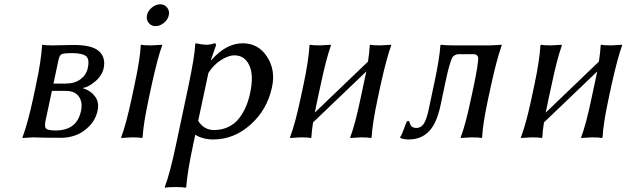

<svg xmlns="http://www.w3.org/2000/svg" viewBox="-20 -641 2934 896"><path d="M229.5 -251H286.6Q328.6 -251 355.7 -271.2Q382.8 -291.5 389.6 -323.2Q398.9 -366.2 380.6 -379.6Q362.3 -393.1 316.4 -393.1Q275.9 -393.1 266.6 -387.7Q257.3 -382.3 252.4 -358.9ZM222.2 -216.8 192.4 -77.1Q186.5 -49.8 195.1 -41Q203.6 -32.2 239.7 -32.2Q338.9 -32.2 357.9 -123Q366.7 -163.6 348.1 -190.2Q329.6 -216.8 288.1 -216.8ZM134.8 0 85.4 2.9 85 0Q110.4 -68.8 134.3 -180.2L148.9 -249Q171.9 -356.4 176.3 -429.2L177.7 -432.1Q191.4 -429.2 226.1 -429.2Q245.1 -429.2 274.9 -430.2Q304.7 -431.2 323.7 -431.2Q410.2 -431.2 442.1 -401.9Q474.1 -372.6 463.9 -323.2Q456.5 -288.6 424.8 -261.5Q393.1 -234.4 368.2 -231L367.7 -229Q402.8 -218.3 423.3 -191.2Q443.8 -164.1 435.5 -125Q426.3 -82 396.2 -51.8Q366.2 -21.5 333 -9.8Q299.8 2 267.6 2Q194.8 2 167.5 1Q140.1 0 134.8 0Z M608.9 -250Q634.3 -369.1 636.7 -429.2L638.7 -432.1Q652.3 -429.2 687 -429.2Q687 -429.2 735.4 -432.1L736.8 -429.2Q716.8 -375.5 689 -250L673.8 -179.2Q648.9 -63 645.5 0L643.1 2.9Q629.4 0 595.7 0Q595.7 0 545.9 2.9L545.4 0Q568.4 -60.1 593.8 -179.2ZM673.6 -534.4Q661.6 -549.8 665.8 -570.1Q669.9 -590.3 688.7 -605.7Q707.5 -621.1 727.8 -621.1Q748 -621.1 760 -605.7Q772 -590.3 767.8 -570.1Q763.7 -549.8 744.9 -534.4Q726.1 -519 705.8 -519Q685.5 -519 673.6 -534.4Z M952.6 -300.8 904.8 -77.1Q932.1 -34.2 978.5 -34.2Q1016.6 -34.2 1047.1 -49.3Q1077.6 -64.5 1097.2 -90.8Q1116.7 -117.2 1128.7 -145.8Q1140.6 -174.3 1147.5 -208Q1165 -290 1143.3 -336.4Q1121.6 -382.8 1073.7 -382.8Q1046.4 -382.8 1011.2 -360.6Q976.1 -338.4 952.6 -300.8ZM801.8 32.2 858.4 -234.9Q889.2 -379.9 891.1 -436L893.6 -439Q926.8 -432.1 943.4 -432.1Q961.9 -432.1 980.5 -439Q989.7 -439 987.8 -429.2L963.9 -359.9H965.8Q1034.7 -439 1112.8 -439Q1185.1 -439 1225.8 -377Q1266.6 -314.9 1249.5 -234.9Q1227.1 -128.9 1149.4 -59.6Q1071.8 9.8 975.1 9.8Q926.8 9.8 891.1 -12.2L881.8 32.2Q853.5 165 849.1 231.9L846.2 234.9Q833 231.9 799.3 231.9Q793.5 231.9 788.1 232.2Q782.7 232.4 778.6 232.4Q774.4 232.4 770.8 232.7Q767.1 232.9 764.2 233.2Q761.2 233.4 758.8 233.6Q756.3 233.9 754.6 234.1Q752.9 234.4 751.7 234.6Q750.5 234.9 750 234.9H749.5L749 231.9Q772.9 168.9 801.8 32.2Z M1477.5 -250 1462.4 -180.2Q1454.1 -141.1 1449.2 -115.7L1697.3 -353.5Q1703.6 -395 1705.6 -429.2L1707 -432.1Q1720.7 -429.2 1755.4 -429.2Q1755.4 -429.2 1804.2 -432.1L1805.7 -429.2Q1785.6 -375.5 1757.3 -250L1742.2 -179.2Q1717.3 -63 1714.4 0L1711.4 2.9Q1697.8 0 1664.1 0Q1664.1 0 1614.7 2.9L1614.3 0Q1637.2 -60.1 1662.1 -179.2L1677.2 -250Q1684.6 -285.2 1689.5 -307.6L1440.9 -69.8Q1435.1 -33.7 1433.1 0L1430.7 2.9Q1417.5 0 1383.3 0Q1383.3 0 1333.5 2.9V0Q1358.9 -68.8 1382.3 -180.2L1397 -249Q1419.9 -356.4 1424.3 -429.2L1426.3 -432.1Q1439.9 -429.2 1474.6 -429.2Q1474.6 -429.2 1522.9 -432.1L1524.4 -429.2Q1501.5 -363.8 1477.5 -250Z M2036.1 -150.9Q2018.1 -64.9 1981.4 -27.6Q1944.8 9.8 1887.7 9.8Q1859.4 9.8 1847.7 2L1847.2 -1Q1855 -11.2 1864.7 -38.6Q1874.5 -65.9 1878.9 -75.2L1889.2 -76.2Q1889.6 -74.7 1891.1 -70.3Q1892.6 -65.9 1893.1 -64.7Q1893.6 -63.5 1895 -59.8Q1896.5 -56.2 1897.5 -55.2Q1898.4 -54.2 1900.4 -51.5Q1902.3 -48.8 1904.5 -48.1Q1906.7 -47.4 1909.7 -46.1Q1912.6 -44.9 1916.3 -44.4Q1919.9 -43.9 1924.3 -43.9Q1944.8 -43.9 1957.8 -63.7Q1970.7 -83.5 1980.5 -129.9L2007.8 -258.8Q2030.8 -366.2 2035.2 -429.2L2036.6 -432.1Q2059.1 -429.2 2093.3 -429.2H2268.1L2320.8 -432.1L2321.3 -429.2Q2296.9 -361.3 2268.6 -229L2257.8 -179.2Q2232.9 -63 2230 0L2227.5 2.9Q2213.9 0 2179.7 0L2130.4 2.9L2129.9 0Q2152.8 -60.1 2177.7 -179.2L2188.5 -229Q2213.9 -347.7 2211.4 -375Q2207 -382.3 2202.9 -385.3Q2198.7 -388.2 2188.5 -388.2H2120.6Q2104.5 -388.2 2091.8 -375Q2077.6 -347.2 2060.5 -266.1Z M2555.2 -250 2540 -180.2Q2531.7 -141.1 2526.9 -115.7L2774.9 -353.5Q2781.2 -395 2783.2 -429.2L2784.7 -432.1Q2798.3 -429.2 2833 -429.2Q2833 -429.2 2881.8 -432.1L2883.3 -429.2Q2863.3 -375.5 2835 -250L2819.8 -179.2Q2794.9 -63 2792 0L2789.1 2.9Q2775.4 0 2741.7 0Q2741.7 0 2692.4 2.9L2691.9 0Q2714.8 -60.1 2739.7 -179.2L2754.9 -250Q2762.2 -285.2 2767.1 -307.6L2518.6 -69.8Q2512.7 -33.7 2510.7 0L2508.3 2.9Q2495.1 0 2460.9 0Q2460.9 0 2411.1 2.9V0Q2436.5 -68.8 2460 -180.2L2474.6 -249Q2497.6 -356.4 2502 -429.2L2503.9 -432.1Q2517.6 -429.2 2552.2 -429.2Q2552.2 -429.2 2600.6 -432.1L2602.1 -429.2Q2579.1 -363.8 2555.2 -250Z"/></svg>

Font: Linux Biolinum
Style: Italic
Weight: 400
Italic angle: -12°
Designer: Philipp H. Poll
Foundry: Philipp H. Poll
Version: Version 1.1.3 ; ttfautohint (v0.9)